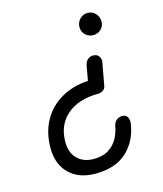

<svg xmlns="http://www.w3.org/2000/svg" viewBox="-115 -857 800 943"><g transform="rotate(-15 285.0 -385.5)"><path d="M254 1Q170 1 121 -47Q72 -95 72 -177Q72 -255 104 -314Q136 -373 195 -408.5Q254 -444 335 -449L348 -522Q353 -545 365 -554Q377 -563 391 -563Q410 -563 420 -550.5Q430 -538 427 -519L406 -404Q404 -391 392.5 -383Q381 -375 368 -375Q267 -375 208.5 -324.5Q150 -274 150 -187Q150 -133 181 -102Q212 -71 264 -71Q311 -71 340.5 -90Q370 -109 386 -138.5Q402 -168 407 -200Q411 -218 423 -228.5Q435 -239 452 -239Q471 -239 479.5 -224.5Q488 -210 483 -186Q469 -102 411.5 -50.5Q354 1 254 1ZM419 -659Q396 -659 379.5 -675Q363 -691 363 -714Q363 -738 379.5 -755Q396 -772 419 -772Q443 -772 459 -755Q475 -738 475 -714Q475 -691 459 -675Q443 -659 419 -659Z"/></g></svg>

Font: Edu VIC WA NT Beginner Medium
Style: Regular
Weight: 500
Designer: Tina and Corey Anderson
Foundry: Google for Education
Version: Version 1.003